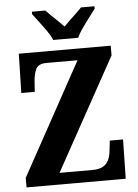

<svg xmlns="http://www.w3.org/2000/svg" viewBox="-61 -978 735 1024"><g transform="rotate(-5 306.5 -465.5)"><path d="M39 0V-51L369 -652H203Q160 -652 147 -627Q134 -602 131 -560L127 -504H55L60 -714H552V-662L221 -62H398Q438 -62 459 -77Q480 -92 488 -115.5Q496 -139 498 -165L503 -210H574L570 0ZM249 -771Q240 -794 221.5 -820.5Q203 -847 183 -873Q163 -899 149 -918V-931H221Q232 -919 249 -902.5Q266 -886 284.5 -868.5Q303 -851 316 -837Q329 -851 347.5 -868.5Q366 -886 383.5 -902.5Q401 -919 412 -931H484V-918Q470 -899 450 -873Q430 -847 411.5 -820.5Q393 -794 383 -771Z"/></g></svg>

Font: Noto Serif Tamil Condensed ExtraBold
Style: Italic
Weight: 800
Width: 3
Italic angle: -12°
Designer: Indian Type Foundry, Tom Grace, and the Monotype Design Team
Foundry: Monotype Imaging Inc.
Version: Version 2.003; ttfautohint (v1.8.4.7-5d5b)